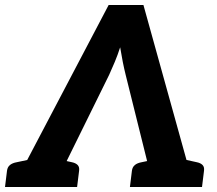

<svg xmlns="http://www.w3.org/2000/svg" viewBox="-40 -747 868 767"><path d="M533 -727 735 0H612Q591 0 579.5 -9.5Q568 -19 565 -34L462 -448Q456 -472 450.5 -499.5Q445 -527 440 -558Q430 -527 418.5 -499.5Q407 -472 396 -448L192 -34Q185 -21 170.5 -10.5Q156 0 137 0H12L394 -727ZM625 -35 621 0H546L551 -35ZM190 -35 186 0H111L116 -35ZM669 0 696 -110 746 -99Q761 -96 769 -88Q777 -80 775 -65L767 0ZM479 0 487 -65Q489 -80 499 -88Q509 -96 526 -99L578 -110L577 0ZM170 0 197 -110 247 -99Q262 -96 270 -88Q278 -80 276 -65L268 0ZM-20 0 -12 -65Q-10 -80 0 -88Q10 -96 27 -99L79 -110L78 0Z"/></svg>

Font: Aleo ExtraBold
Style: Italic
Weight: 800
Italic angle: -7°
Designer: Alessio Laiso
Foundry: Alessio Laiso
Version: Version 2.001;gftools[0.9.29]